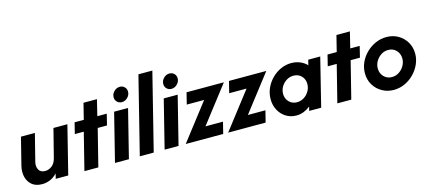

<svg xmlns="http://www.w3.org/2000/svg" viewBox="-53 -1131 3592 1609"><g transform="rotate(-15 1743.0 -326.5)"><path d="M160.4 13.9Q104.2 13.9 71.2 -14.2Q38.2 -42.4 28.1 -86.5Q18.1 -130.6 29.9 -179.2L89.6 -416.7H210.4L150.7 -180.6Q141.7 -143.1 156.9 -114.6Q172.2 -86.1 212.5 -86.1Q243.8 -86.1 271.2 -107.3Q298.6 -128.5 309.7 -173.6L371.5 -416.7H492.4L388.2 0H279.9L290.3 -44.4Q263.2 -14.6 229.5 -0.3Q195.8 13.9 160.4 13.9Z M528.5 0 609 -320.8H531.2L554.9 -416.7H634.7L669.4 -555.6H786.1L752.1 -416.7H834L810.4 -320.8H729.9L649.3 0Z M793.8 0 897.9 -416.7H1018.8L914.6 0ZM982.2 -477.1Q958.3 -477.1 941.7 -493.1Q925 -509 925 -534Q925 -562.6 946.9 -584.4Q968.8 -606.2 997 -606.2Q1021.5 -606.2 1037.8 -590.1Q1054.2 -573.9 1054.2 -549.6Q1054.2 -520.8 1032.3 -499Q1010.4 -477.1 982.2 -477.1Z M1009 0 1175.7 -666.7H1296.5L1129.9 0Z M1224.3 0 1328.5 -416.7H1449.3L1345.1 0ZM1412.7 -477.1Q1388.9 -477.1 1372.2 -493.1Q1355.6 -509 1355.6 -534Q1355.6 -562.6 1377.4 -584.4Q1399.3 -606.2 1427.5 -606.2Q1452.1 -606.2 1468.4 -590.1Q1484.7 -573.9 1484.7 -549.6Q1484.7 -520.8 1462.8 -499Q1441 -477.1 1412.7 -477.1Z M1407.6 0 1652.1 -316.7H1501.4L1526.4 -416.7H1850L1605.6 -100H1757.6L1732.6 0Z M1775.7 0 2020.1 -316.7H1869.4L1894.4 -416.7H2218.1L1973.6 -100H2125.7L2100.7 0Z M2366.7 9.7Q2317.4 9.7 2277.4 -14.9Q2237.5 -39.6 2214.6 -82.3Q2191.7 -125 2191.7 -177.8Q2191.7 -227.8 2211.8 -272.6Q2231.9 -317.4 2266.3 -352.1Q2300.7 -386.8 2344.4 -406.6Q2388.2 -426.4 2435.4 -426.4Q2475.7 -426.4 2510.8 -412.2Q2545.8 -397.9 2570.8 -371.5L2581.9 -416.7H2686.1L2582.6 0H2478.5L2487.5 -35.4Q2462.5 -15.3 2431.9 -2.8Q2401.4 9.7 2366.7 9.7ZM2400 -96.5Q2433.3 -96.5 2461.1 -114.2Q2488.9 -131.9 2505.6 -160.8Q2522.2 -189.6 2522.2 -222.2Q2522.2 -250 2510.1 -271.9Q2497.9 -293.8 2476.4 -306.6Q2454.9 -319.4 2426.4 -319.4Q2393.1 -319.4 2365.3 -301.7Q2337.5 -284 2320.8 -255.6Q2304.2 -227.1 2304.2 -194.4Q2304.2 -167.4 2316.3 -145.1Q2328.5 -122.9 2350.3 -109.7Q2372.2 -96.5 2400 -96.5Z M2722.9 0 2803.5 -320.8H2725.7L2749.3 -416.7H2829.2L2863.9 -555.6H2980.6L2946.5 -416.7H3028.5L3004.9 -320.8H2924.3L2843.8 0Z M3210.4 13.9Q3156.2 13.9 3110.8 -11.5Q3065.3 -36.8 3038.2 -81.6Q3011.1 -126.4 3011.1 -183.3Q3011.1 -231.9 3031.2 -276.4Q3051.4 -320.8 3086.8 -355.6Q3122.2 -390.3 3167.4 -410.4Q3212.5 -430.6 3262.5 -430.6Q3319.4 -430.6 3364.2 -404.5Q3409 -378.5 3435.1 -334Q3461.1 -289.6 3461.1 -234.7Q3461.1 -186.1 3440.6 -141.3Q3420.1 -96.5 3385.1 -61.5Q3350 -26.4 3304.9 -6.2Q3259.7 13.9 3210.4 13.9ZM3222.9 -94.4Q3256.9 -94.4 3284.7 -112.5Q3312.5 -130.6 3329.5 -160.1Q3346.5 -189.6 3346.5 -222.2Q3346.5 -263.9 3319.4 -293.1Q3292.4 -322.2 3249.3 -322.2Q3216 -322.2 3187.8 -304.2Q3159.7 -286.1 3142.7 -256.9Q3125.7 -227.8 3125.7 -194.4Q3125.7 -152.1 3153.1 -123.3Q3180.6 -94.4 3222.9 -94.4Z"/></g></svg>

Font: Afacad
Style: Italic
Weight: 400
Italic angle: -14°
Designer: Kristian Moeller
Foundry: Dicotype
Version: Version 1.000